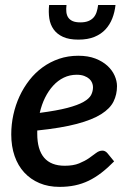

<svg xmlns="http://www.w3.org/2000/svg" viewBox="-20 -740 523 768"><path d="M25 0ZM448 -395.5Q448 -362 434.2 -334Q420.5 -306 385 -283.5Q349.5 -261 287.5 -244.5Q225.5 -228 129 -218V-205Q129 -141.5 156.5 -109.2Q184 -77 239 -77Q273.5 -77 296.5 -86.5Q319.5 -96 335.8 -107.2Q352 -118.5 364.2 -128Q376.5 -137.5 390 -137.5Q400.5 -137.5 409.5 -127.5L436.5 -94.5Q410.5 -68 385.5 -48.8Q360.5 -29.5 334.5 -17Q308.5 -4.5 280 1.5Q251.5 7.5 218 7.5Q173.5 7.5 138 -7.5Q102.5 -22.5 77.2 -49.8Q52 -77 38.5 -115.8Q25 -154.5 25 -202.5Q25 -242.5 33.5 -281.2Q42 -320 58.2 -355Q74.5 -390 97.8 -419.8Q121 -449.5 150.8 -471Q180.5 -492.5 216.2 -504.8Q252 -517 293 -517Q332.5 -517 361.5 -505.8Q390.5 -494.5 409.8 -476.8Q429 -459 438.5 -437.5Q448 -416 448 -395.5ZM287 -441Q259 -441 235.2 -429.5Q211.5 -418 192.8 -397.5Q174 -377 160.2 -349.2Q146.5 -321.5 139 -288.5Q208 -297.5 249.8 -308.5Q291.5 -319.5 314.2 -332.5Q337 -345.5 344.5 -360.2Q352 -375 352 -391.5Q352 -399.5 348.5 -408.5Q345 -417.5 337.2 -424.5Q329.5 -431.5 317 -436.2Q304.5 -441 287 -441ZM293.5 -581.5Q256 -581.5 232 -592.5Q208 -603.5 194.5 -622.5Q181 -641.5 177.2 -666.5Q173.5 -691.5 176.5 -720H246Q244 -704 245.5 -691.2Q247 -678.5 253.2 -669.5Q259.5 -660.5 271 -655.5Q282.5 -650.5 301.5 -650.5Q320 -650.5 332.8 -655.5Q345.5 -660.5 353.8 -669.5Q362 -678.5 366.2 -691.2Q370.5 -704 372.5 -720H442Q439 -691.5 429.2 -666.5Q419.5 -641.5 402 -622.5Q384.5 -603.5 357.8 -592.5Q331 -581.5 293.5 -581.5Z"/></svg>

Font: Lato Semibold
Style: Italic
Weight: 600
Italic angle: -7°
Designer: Lukasz Dziedzic
Foundry: tyPoland Lukasz Dziedzic
Version: Version 2.006; 2014-01-15